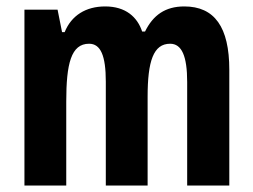

<svg xmlns="http://www.w3.org/2000/svg" viewBox="-20 -577 787 597"><path d="M553 -557C494 -557 456 -530 431 -479H422C407 -524 371 -557 307 -557C247 -557 202 -529 181 -477H173L159 -547H56V0H186V-261C186 -379 201 -441 257 -441C293 -441 309 -404 309 -323V0H439V-276C439 -387 457 -441 509 -441C545 -441 562 -403 562 -322V0H693V-360C693 -493 647 -557 553 -557Z"/></svg>

Font: Noto Sans Myanmar UI ExtraCondensed
Style: Bold
Weight: 700
Width: 2
Designer: Monotype Design Team
Foundry: Monotype Imaging Inc.
Version: Version 2.103